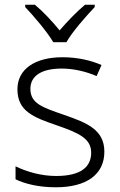

<svg xmlns="http://www.w3.org/2000/svg" viewBox="-20 -878 509 815"><path d="M206 -699H262C286 -742 345 -809 382 -848V-858H341C305 -828 265 -786 233 -749C203 -786 164 -828 128 -858H87V-848C124 -809 181 -742 206 -699ZM423 -234C423 -328 348 -357 253 -390C161 -422 109 -438 109 -501C109 -557 158 -587 242 -587C295 -587 349 -573 390 -555L411 -602C365 -622 309 -635 245 -635C129 -635 54 -585 54 -499C54 -406 122 -380 221 -346C317 -313 367 -289 367 -230C367 -169 323 -131 218 -131C155 -131 93 -149 46 -172V-117C85 -98 143 -83 217 -83C348 -83 423 -138 423 -234Z"/></svg>

Font: Noto Sans Telugu UI Light
Style: Regular
Weight: 300
Designer: Jelle Bosma - Monotype Design Team
Foundry: Monotype Imaging Inc.
Version: Version 2.005